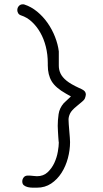

<svg xmlns="http://www.w3.org/2000/svg" viewBox="-20 -737 477 888"><path d="M93 -716Q124 -706 151.5 -683.5Q179 -661 200 -631Q221 -601 234.5 -566.5Q248 -532 252 -499V-476Q252 -452 252 -433Q252 -414 260 -397Q268 -380 287.5 -364Q307 -348 346 -330L357 -325Q359 -324 360.5 -323Q362 -322 364 -321L367 -319Q377 -312 377 -299Q376 -291 373 -283Q370 -275 360 -267L336 -247Q311 -227 304 -212Q297 -197 297 -184Q297 -177 298 -162Q299 -147 300.5 -131Q302 -115 303 -100.5Q304 -86 304 -80Q304 -43 294 -5.5Q284 32 264.5 62.5Q245 93 216.5 112Q188 131 151 131Q143 131 131.5 131Q120 131 109 128.5Q98 126 90.5 120Q83 114 83 102Q83 92 89.5 83.5Q96 75 109 75Q122 75 132.5 76.5Q143 78 151 78Q181 78 200.5 59.5Q220 41 231.5 16Q243 -9 247.5 -35.5Q252 -62 252 -78Q252 -77 251 -85Q250 -93 249.5 -105Q249 -117 248 -130.5Q247 -144 247 -155Q247 -181 251 -209Q255 -237 275 -260L308 -291L285 -304Q237 -331 219 -361Q201 -391 201 -435V-445Q201 -485 192 -521Q183 -557 166.5 -586Q150 -615 127.5 -636Q105 -657 77 -666Q68 -669 64 -676Q60 -683 60 -690Q60 -701 67 -709Q74 -717 85 -717Q92 -717 93 -716Z"/></svg>

Font: Nelagoney
Style: Regular
Weight: 400
Designer: Kanati
Foundry: Kanati and Michael Everson
Version: Version 2.000